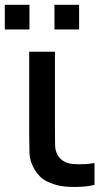

<svg xmlns="http://www.w3.org/2000/svg" viewBox="-38 -750 441 779"><path d="M183 -630.5V-730.5H283V-630.5ZM-18.5 -630.5V-730.5H81.5V-630.5ZM208.5 4.5Q178 -1 150 -15.2Q122 -29.5 101.5 -63.5Q82.5 -96 81.5 -130.2Q80.5 -164.5 80.5 -212.5V-540H185V-217.5Q185 -184 185.5 -161Q186 -138 196 -120.5Q206.5 -103 222.5 -94.8Q238.5 -86.5 257 -84.5Q269.5 -83.5 282.5 -83.5Q291.5 -83.5 308 -84.2Q324.5 -85 345.5 -88.5V0Q326.5 5 304.8 6.8Q283 8.5 265 8.5Q258 8.5 242.5 8Q227 7.5 208.5 4.5Z"/></svg>

Font: Cns Manrope SemBd
Style: Regular
Weight: 600
Designer: Mikhail Sharanda
Foundry: Mikhail Sharanda
Version: Version 4.504